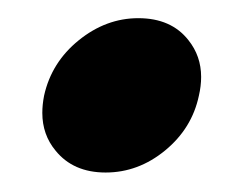

<svg xmlns="http://www.w3.org/2000/svg" viewBox="-20 -438 268 206"><path d="M93.3 -252.9Q58.6 -252.9 39.6 -276.4Q25.4 -293.5 25.4 -316.9Q25.4 -325.7 27.3 -335.4Q35.2 -371.1 64.5 -394.8Q93.8 -418.5 128.4 -418.5Q163.6 -418.5 182.1 -395Q195.8 -377.9 195.8 -355.5Q195.8 -345.7 193.4 -335.4Q186 -300.3 157.2 -276.6Q128.4 -252.9 93.3 -252.9Z"/></svg>

Font: Munson
Style: Bold Italic
Weight: 700
Italic angle: -12°
Designer: Paul James MIller
Foundry: High-Logic / Made with FontCreator
Version: Version 2.10;May 5, 2019;FontCreator 11.5.0.2430 64-bit